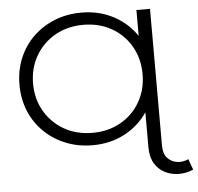

<svg xmlns="http://www.w3.org/2000/svg" viewBox="-59 -767 1057 1027"><g transform="rotate(-5 469.0 -253.5)"><path d="M415 6Q337 6 271 -20.5Q205 -47 155.5 -95Q106 -143 79 -208Q52 -273 52 -350Q52 -427 79 -492Q106 -557 155.5 -605Q205 -653 271 -679.5Q337 -706 415 -706Q510 -706 586.5 -665.5Q663 -625 710 -555V-694H783V41Q783 84 804 107Q825 130 856 134.5Q887 139 917 125L938 183Q901 199 861 199Q821 199 786.5 182Q752 165 731 130.5Q710 96 710 43V-145Q663 -75 586.5 -34.5Q510 6 415 6ZM420 -60Q504 -60 570.5 -97.5Q637 -135 675 -201Q713 -267 713 -350Q713 -433 675 -499Q637 -565 570.5 -602.5Q504 -640 420 -640Q335 -640 268.5 -602.5Q202 -565 163.5 -499Q125 -433 125 -350Q125 -267 163.5 -201Q202 -135 268.5 -97.5Q335 -60 420 -60Z"/></g></svg>

Font: Montserrat
Style: Regular
Weight: 400
Designer: Julieta Ulanovsky
Foundry: Julieta Ulanovsky
Version: Version 9.000; ttfautohint (v1.8.4.7-5d5b)